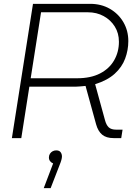

<svg xmlns="http://www.w3.org/2000/svg" viewBox="-20 -720 713 1001"><path d="M42 0 152 -700H450Q508 -700 553 -674Q598 -648 623.5 -604Q649 -560 649 -506Q649 -459 632.5 -414.5Q616 -370 578 -335.5Q540 -301 476 -281L527 -95Q534 -68 547 -56Q560 -44 586 -44H619L612 0H572Q534 0 512.5 -18Q491 -36 481 -72L426 -272Q412 -271 399 -269.5Q386 -268 373 -268H133L91 0ZM140 -312H382Q453 -312 501.5 -337Q550 -362 575 -405.5Q600 -449 600 -502Q600 -547 578.5 -581.5Q557 -616 520.5 -636Q484 -656 438 -656H194ZM208 261 257 132Q247 128 241 120Q235 112 235 101Q235 90 240.5 81.5Q246 73 254.5 68.5Q263 64 273 64Q289 64 296 73.5Q303 83 303 96Q303 103 300 114Q297 125 292 137L244 261Z"/></svg>

Font: MuseoModerno ExtraLight
Style: Italic
Weight: 250
Italic angle: -9°
Designer: Pablo Cosgaya, Héctor Gatti, Marcela Romero, and the Authors of The MuseoModerno Project.
Foundry: Omnibus-Type Team
Version: Version 1.003